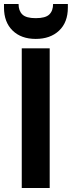

<svg xmlns="http://www.w3.org/2000/svg" viewBox="-41 -942 360 962"><path d="M68 0V-700H208V0ZM138 -747Q65 -747 22 -789Q-21 -831 -21 -904V-922H52Q52 -888 71 -869.5Q90 -851 138 -851Q187 -851 206 -869.5Q225 -888 225 -922H299V-904Q299 -830 255 -788.5Q211 -747 138 -747Z"/></svg>

Font: DM Sans ExtraBold
Style: Regular
Weight: 800
Designer: Colophon Foundry, Jonny Pinhorn
Foundry: Colophon Foundry
Version: Version 4.004; ttfautohint (v1.8.4.7-5d5b)